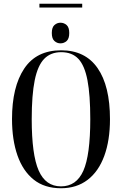

<svg xmlns="http://www.w3.org/2000/svg" viewBox="-20 -993 651 1023"><path d="M190 -953V-973H418V-953ZM302 -762Q284 -762 270 -774.5Q256 -787 256 -817Q256 -847 270 -859.5Q284 -872 302 -872Q321 -872 335 -859.5Q349 -847 349 -817Q349 -787 335 -774.5Q321 -762 302 -762ZM305 10Q217 10 159.5 -36Q102 -82 73 -165Q44 -248 44 -359Q44 -530 109 -627.5Q174 -725 306 -725Q434 -725 500 -630Q566 -535 566 -358Q566 -245 535.5 -162Q505 -79 446.5 -34.5Q388 10 305 10ZM305 0Q387 0 424 -83Q461 -166 461 -358Q461 -487 446 -565.5Q431 -644 397.5 -679.5Q364 -715 306 -715Q250 -715 215.5 -679.5Q181 -644 165 -565.5Q149 -487 149 -358Q149 -169 186 -84.5Q223 0 305 0Z"/></svg>

Font: Noto Serif Display ExtraCondensed Medium
Style: Regular
Weight: 500
Width: 2
Designer: Monotype Design Team
Foundry: Monotype Imaging Inc.
Version: Version 2.009